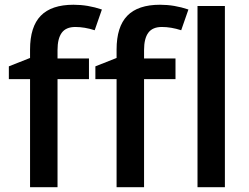

<svg xmlns="http://www.w3.org/2000/svg" viewBox="-20 -785 1045 805"><path d="M353 -453.1H221.2V0H106V-453.1H17.1V-506.8L106 -542V-577.1Q106 -672.9 150.9 -719Q195.8 -765.1 288.1 -765.1Q348.6 -765.1 407.2 -745.1L377 -658.2Q334.5 -671.9 295.9 -671.9Q256.8 -671.9 239 -647.7Q221.2 -623.5 221.2 -575.2V-540H353ZM715.8 -453.1H584V0H468.8V-453.1H379.9V-506.8L468.8 -542V-577.1Q468.8 -672.9 513.7 -719Q558.6 -765.1 650.9 -765.1Q711.4 -765.1 770 -745.1L739.7 -658.2Q697.3 -671.9 658.7 -671.9Q619.6 -671.9 601.8 -647.7Q584 -623.5 584 -575.2V-540H715.8ZM922.9 0H808.1V-759.8H922.9Z"/></svg>

Font: f1_57812          
Style: Regular
Weight: 600
Foundry: Ascender Corporation
Version: Version 1.10